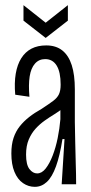

<svg xmlns="http://www.w3.org/2000/svg" viewBox="-20 -714 353 744"><path d="M115 10Q90 10 69 -4.5Q48 -19 36 -48Q24 -77 24 -119Q24 -154 32.5 -179.5Q41 -205 56.5 -224.5Q72 -244 93 -260.5Q114 -277 141 -292Q170 -311 186 -323Q202 -335 208.5 -349Q215 -363 215 -386Q215 -435 199.5 -460Q184 -485 155 -485Q131 -485 115.5 -467.5Q100 -450 95 -418Q90 -386 94 -339L39 -347Q35 -393 41 -428.5Q47 -464 62.5 -488.5Q78 -513 102 -525.5Q126 -538 159 -538Q197 -538 221.5 -518.5Q246 -499 258 -461.5Q270 -424 270 -368V-241Q271 -204 271.5 -163Q272 -122 273.5 -80.5Q275 -39 275 0H219Q222 -43 224.5 -87.5Q227 -132 230 -175H222Q212 -111 197 -69.5Q182 -28 161.5 -9Q141 10 115 10ZM124 -42Q142 -42 157 -61Q172 -80 184 -111Q196 -142 203.5 -179Q211 -216 214 -252V-304L246 -324Q239 -308 224.5 -295.5Q210 -283 191 -271.5Q172 -260 153 -246.5Q134 -233 118 -215.5Q102 -198 91.5 -173.5Q81 -149 81 -115Q81 -76 94 -59Q107 -42 124 -42ZM71 -694 157 -626 243 -694V-634L157 -567L71 -634Z"/></svg>

Font: Bricolage Grotesque 72pt Condensed ExtraLight
Style: Regular
Weight: 250
Width: 3
Designer: Mathieu Triay
Foundry: Atelier Triay
Version: Version 1.001;gftools[0.9.33.dev8+g029e19f]